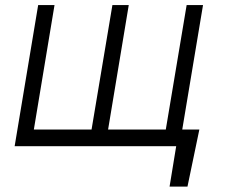

<svg xmlns="http://www.w3.org/2000/svg" viewBox="-20 -565 875 742"><path d="M750.4 -64.3 704.5 156.2H635.3L660.9 0H36.6L127.5 -545.5H190.7L110.8 -64.3H333.8L414.4 -545.5H477.6L397.7 -64.3H620.7L701.3 -545.5H764.6L684.3 -64.3Z"/></svg>

Font: Inter Light  BETA
Style: Italic
Weight: 300
Italic angle: 9.39999°
Designer: Rasmus Andersson
Foundry: rsms
Version: Version 3.011;git-f93a4a705